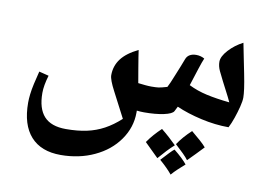

<svg xmlns="http://www.w3.org/2000/svg" viewBox="-70 -493 1202 857"><g transform="rotate(10 530.5 -65.0)"><path d="M251 252Q162 252 115 199.5Q68 147 68 47Q68 30 70.5 8.5Q73 -13 79 -40Q85 -67 93 -98L137 -87Q123 -40 123 -7Q123 64 155 99Q187 134 254 134Q307 134 348.5 125Q390 116 426 96.5Q462 77 497 45Q463 -21 437.5 -69.5Q412 -118 412 -138Q412 -180 436.5 -212.5Q461 -245 513 -270Q515 -257 518 -236.5Q521 -216 526 -188Q531 -160 537 -124Q554 -122 569 -120.5Q584 -119 597 -119Q617 -119 629 -120.5Q641 -122 668 -130Q676 -144 695 -192Q703 -211 710 -229Q717 -247 724 -265Q729 -279 741 -286Q753 -293 770 -293Q791 -293 808 -283Q801 -267 790 -233Q779 -199 765 -155Q803 -136 848 -126Q893 -116 952 -110Q942 -132 930.5 -153.5Q919 -175 908 -197Q896 -220 886.5 -240.5Q877 -261 877 -281Q877 -305 904 -334.5Q931 -364 968 -383Q975 -349 981.5 -315Q988 -281 995 -248Q1003 -208 1006.5 -182Q1010 -156 1010 -142Q1010 -126 1003.5 -100Q997 -74 987.5 -46.5Q978 -19 968 0Q907 0 843 -14.5Q779 -29 729 -51L718 -29Q711 -16 674 -8Q655 -4 633 -2Q611 0 585 0Q577 0 568.5 -0.5Q560 -1 552 -2V7Q552 74 512 131Q472 188 403 220Q369 236 330.5 244Q292 252 251 252ZM811 45Q834 64 851.5 79.5Q869 95 879 107Q863 124 845.5 142Q828 160 811 177Q803 166 787.5 150.5Q772 135 750 115Q774 79 811 45ZM677 59Q697 75 714.5 91Q732 107 746 121Q730 135 713.5 152.5Q697 170 679 191Q663 175 647.5 160Q632 145 616 129Q629 110 644.5 92.5Q660 75 677 59ZM748 140Q789 173 808 197Q792 211 777 225Q762 239 750 253Q729 227 693 196Q714 173 727.5 159Q741 145 748 140Z"/></g></svg>

Font: Noto Naskh Arabic
Style: Regular
Weight: 400
Designer: Monotype Design Team, David Williams, Mohamad Dakak and Nizar Qandah
Foundry: Monotype Imaging Inc.
Version: Version 2.013